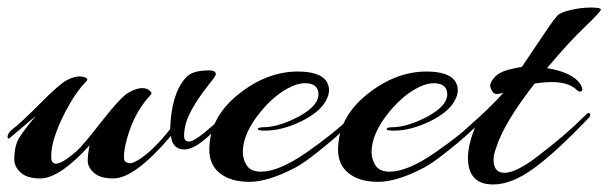

<svg xmlns="http://www.w3.org/2000/svg" viewBox="-42 -466 1616 510"><path d="M452 -139Q447 -121 447 -105.5Q447 -90 459.5 -90Q472 -90 500 -113Q528 -136 537 -145Q546 -154 546 -142Q546 -137 543 -134Q511 -102 496 -91Q468 -69 448 -69Q416 -69 412 -105Q316 8 259 8Q224 8 207.5 -7Q191 -22 191 -39Q191 -56 196 -80Q116 8 65 8Q30 8 13 -7.5Q-4 -23 -4 -42Q-4 -79 9 -100Q22 -121 53 -158Q-10 -105 -15.5 -100Q-21 -95 -22 -102Q-22 -111 -11 -121Q13 -139 64.5 -191Q116 -243 135.5 -253Q155 -263 167.5 -263Q180 -263 186 -259.5Q192 -256 189 -252Q160 -223 132 -170Q94 -96 94 -52Q94 -45 95 -40Q101 -21 134 -43Q146 -51 161.5 -64.5Q177 -78 228.5 -144Q280 -210 301 -221Q322 -232 335 -232Q348 -232 355.5 -225.5Q363 -219 359 -215Q308 -161 290 -76Q284 -41 291 -36.5Q298 -32 304.5 -32.5Q311 -33 320 -38Q360 -60 410 -123Q413 -217 451 -259Q467 -279 513 -279Q533 -279 531 -267L525 -257Q464 -182 452 -139Z M751 -156Q804 -185 804 -215Q804 -245 768 -245Q751 -245 732 -236Q690 -217 651 -170Q603 -112 603 -62Q603 -43 613.5 -26.5Q624 -10 651 -10Q698 -10 770 -59.5Q842 -109 894 -159Q906 -171 906 -160Q906 -153 900 -148Q863 -114 850.5 -102.5Q838 -91 801 -61.5Q764 -32 741 -20Q670 17 620.5 17Q571 17 542.5 -5.5Q514 -28 514 -68Q514 -153 590 -214.5Q666 -276 749 -276Q805 -276 824 -252Q832 -240 832 -226.5Q832 -213 823 -197Q805 -166 755.5 -142.5Q706 -119 662 -119Q645 -119 643.5 -122Q642 -125 646 -126.5Q650 -128 657 -128Q697 -128 751 -156Z M1093 -156Q1146 -185 1146 -215Q1146 -245 1110 -245Q1093 -245 1074 -236Q1032 -217 993 -170Q945 -112 945 -62Q945 -43 955.5 -26.5Q966 -10 993 -10Q1040 -10 1112 -59.5Q1184 -109 1236 -159Q1248 -171 1248 -160Q1248 -153 1242 -148Q1205 -114 1192.5 -102.5Q1180 -91 1143 -61.5Q1106 -32 1083 -20Q1012 17 962.5 17Q913 17 884.5 -5.5Q856 -28 856 -68Q856 -153 932 -214.5Q1008 -276 1091 -276Q1147 -276 1166 -252Q1174 -240 1174 -226.5Q1174 -213 1165 -197Q1147 -166 1097.5 -142.5Q1048 -119 1004 -119Q987 -119 985.5 -122Q984 -125 988 -126.5Q992 -128 999 -128Q1039 -128 1093 -156Z M1411 -285Q1479 -274 1500 -242Q1508 -228 1502.5 -224Q1497 -220 1490 -227Q1469 -248 1423 -248Q1403 -248 1378 -244Q1297 -140 1276 -74Q1269 -55 1269 -42Q1269 -7 1298 -7Q1329 -7 1385 -50Q1458 -105 1512 -159Q1522 -170 1525 -164Q1528 -158 1520 -151Q1434 -61 1375.5 -18.5Q1317 24 1268 24Q1201 24 1201 -47Q1201 -81 1220 -128L1202 -111Q1194 -103 1190.5 -106.5Q1187 -110 1187 -113Q1187 -116 1195 -123Q1268 -187 1295 -220Q1276 -213 1269.5 -219Q1263 -225 1260.5 -235Q1258 -245 1270.5 -259.5Q1283 -274 1307.5 -280.5Q1332 -287 1344 -288Q1359 -310 1381 -343Q1403 -376 1416.5 -395.5Q1430 -415 1438 -424Q1446 -433 1474 -439.5Q1502 -446 1528 -446Q1554 -446 1554 -440.5Q1554 -435 1511 -394Q1468 -353 1411 -285Z"/></svg>

Font: Arizonia
Style: Regular
Weight: 400
Designer: Robert E. Leuschke
Foundry: Robert E. Leuschke
Version: Version 1.003